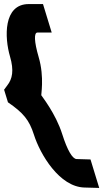

<svg xmlns="http://www.w3.org/2000/svg" viewBox="-124 -748 508 944"><path d="M17.4 -728H87.4L130.2 -588H60.2C42.2 -588 44 -543 65.9 -468C96.2 -365.9 75.6 -275.5 79.6 -278.9C81 -275 149.8 -190.4 182.1 -88C207.2 -9 232.1 33 252.4 34L321 36L363.8 176L291.2 174C168.3 171 73.4 11 42.7 -86C19.7 -158 -9 -193 -84.9 -245L-103.9 -307L-88.3 -328C-63.1 -360 -54.6 -401 -74.7 -470C-102.1 -563 -108.6 -728 17.4 -728ZM79.6 -278.9C79.6 -278.9 79.7 -279 79.7 -279C79.6 -279.1 79.5 -279 79.6 -278.9Z"/></svg>

Font: Nordica Plus
Style: NordicaClassicRgOpObl
Weight: 500
Version: Version 1.01